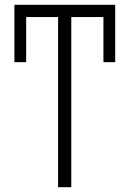

<svg xmlns="http://www.w3.org/2000/svg" viewBox="-20 -780 540 800"><path d="M222 0V-709H89V-521H40V-760H460V-521H411V-709H277V0Z"/></svg>

Font: Noto Sans Mono ExtraCondensed Light
Style: Regular
Weight: 300
Width: 2
Designer: Monotype Design Team
Foundry: Monotype Imaging Inc.
Version: Version 2.014; ttfautohint (v1.8.4.7-5d5b)